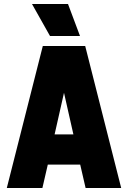

<svg xmlns="http://www.w3.org/2000/svg" viewBox="-20 -940 640 960"><path d="M14 0 194 -710H406L586 0H408L381 -117H219L192 0ZM300 -476 253 -268H347ZM230 -760 140 -920H320L380 -760Z"/></svg>

Font: Geist Mono UltraBlack
Style: Regular
Weight: 900
Monospace: yes
Designer: Basement.studio, Andrés Briganti, Mateo Zaragoza
Foundry: Basement.studio, Vercel, Andrés Briganti, Guido Ferreyra, Mateo Zaragoza
Version: Version 1.400; ttfautohint (v1.8.4.7-5d5b)